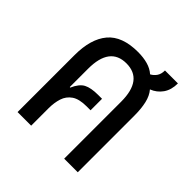

<svg xmlns="http://www.w3.org/2000/svg" viewBox="-158 -711 839 839"><g transform="rotate(45 261.0 -292.0)"><path d="M69 0V-352Q69 -452 113.5 -505Q158 -558 256 -558Q289 -558 316 -550.5Q343 -543 362 -526Q377 -534 386.5 -548Q396 -562 396 -584H476Q476 -544 457.5 -517.5Q439 -491 408 -479Q426 -458 433.5 -425.5Q441 -393 441 -351V0H357V-352Q357 -487 255 -487Q153 -487 153 -352V-239L156 -238Q173 -277 197 -289.5Q221 -302 265 -302H289V-231H265Q219 -231 195 -214.5Q171 -198 162 -170Q153 -142 153 -108V0Z"/></g></svg>

Font: Noto Sans Thai Cond
Style: Regular
Weight: 400
Width: 3
Designer: Monotype Design Team
Foundry: Monotype Imaging Inc.
Version: Version 2.002; ttfautohint (v1.8.4.7-5d5b)